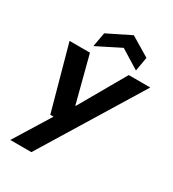

<svg xmlns="http://www.w3.org/2000/svg" viewBox="-217 -841 1053 1166"><g transform="rotate(30 309.0 -258.0)"><path d="M41 205 198 -49H175L52 -496H195L279 -173H282L467 -496H618L189 205ZM193 -541 211 -641 373 -721 508 -640 491 -542 358 -624Z"/></g></svg>

Font: DM Sans 36pt ExtraBold
Style: Italic
Weight: 800
Italic angle: -10°
Designer: Colophon Foundry, Jonny Pinhorn
Foundry: Colophon Foundry
Version: Version 4.004;gftools[0.9.30]